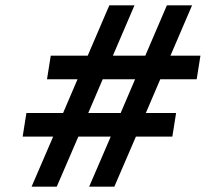

<svg xmlns="http://www.w3.org/2000/svg" viewBox="-20 -697 768 717"><path d="M578.5 -401H714.5L728.5 -489H616.5L697.2 -677H603.2L522.5 -489H401.5L482.2 -677H388.2L307.5 -489H169.5L155.5 -401H269.5L215.6 -275H78.6L64.6 -187H178.6L98 0H192L272.6 -187H393.6L313 0H407L487.6 -187H623.6L637.6 -275H524.6ZM363.5 -401H484.5L430.6 -275H309.6Z"/></svg>

Font: Fog Sans
Style: It
Weight: 700
Foundry: Intel Corporation
Version: Version 1.00